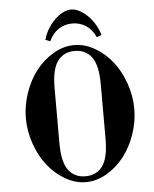

<svg xmlns="http://www.w3.org/2000/svg" viewBox="-61 -975 835 1044"><g transform="rotate(-5 356.0 -453.0)"><path d="M94 -217Q70 -286 70 -356Q70 -426 94 -495Q118 -564 158 -615Q198 -666 253 -698Q308 -730 366 -730Q424 -730 479 -698Q534 -666 574 -615Q614 -564 638 -495Q662 -426 662 -356Q662 -286 638 -217Q614 -148 574 -97Q534 -46 479 -14Q424 18 366 18Q308 18 253 -14Q198 -46 158 -97Q118 -148 94 -217ZM240 -206Q240 -103 273 -58.5Q306 -14 366 -14Q426 -14 459 -58.5Q492 -103 492 -206V-506Q492 -609 459 -653.5Q426 -698 366 -698Q306 -698 273 -653.5Q240 -609 240 -506ZM213 -772Q220 -802 242 -837Q264 -872 298 -898Q332 -924 366 -924Q400 -924 434 -898Q468 -872 490 -837Q512 -802 519 -772L493 -762Q474 -804 441 -826Q408 -848 366 -848Q324 -848 291 -826Q258 -804 239 -762Z"/></g></svg>

Font: Old Standard TT
Style: Bold
Weight: 700
Designer: Alexey Kryukov <alexios@thessalonica.org.ru>
Version: Version 2.2